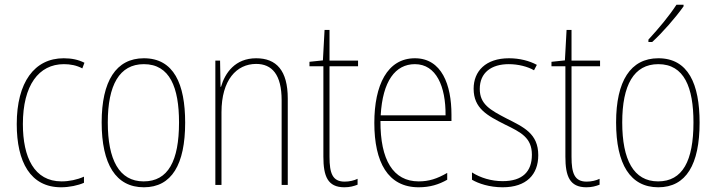

<svg xmlns="http://www.w3.org/2000/svg" viewBox="-20 -784 3037 814"><path d="M239 10C274 10 311 2 336 -9V-35C307 -22 273 -15 241 -15C125 -15 77 -117 77 -258C77 -422 144 -512 251 -512C278 -512 305 -507 329 -494L338 -518C312 -531 284 -537 250 -537C126 -537 51 -435 51 -258C51 -97 109 10 239 10Z M765 -264C765 -428 717 -537 590 -537C472 -537 411 -440 411 -265C411 -88 471 10 590 10C708 10 765 -87 765 -264ZM437 -265C437 -423 486 -512 590 -512C700 -512 739 -413 739 -265C739 -102 693 -15 589 -15C485 -15 437 -107 437 -265Z M1066 -537C977 -537 934 -475 917 -416H915L913 -527H893V0H919V-308C919 -445 983 -513 1066 -513C1133 -513 1174 -468 1174 -359V0H1200V-366C1200 -485 1152 -537 1066 -537Z M1441 -14C1390 -14 1377 -49 1377 -119V-503H1498V-527H1377V-657H1356L1349 -528L1292 -522V-503H1351V-120C1351 -37 1369 10 1440 10C1464 10 1480 5 1496 -1V-26C1482 -19 1462 -14 1441 -14Z M1739 -537C1622 -537 1567 -423 1567 -263C1567 -97 1624 10 1755 10C1803 10 1841 -2 1876 -22V-51C1833 -26 1798 -15 1755 -15C1647 -15 1592 -106 1593 -271H1894V-298C1894 -424 1853 -537 1739 -537ZM1739 -512C1830 -512 1870 -417 1869 -295H1594C1602 -440 1656 -512 1739 -512Z M2262 -126C2262 -218 2200 -245 2127 -282C2058 -318 2014 -342 2014 -407C2014 -476 2063 -512 2137 -512C2176 -512 2217 -502 2244 -486L2256 -509C2225 -526 2183 -537 2138 -537C2039 -537 1988 -482 1988 -408C1988 -324 2046 -294 2121 -256C2189 -223 2235 -200 2235 -128C2235 -57 2196 -16 2111 -16C2063 -16 2017 -30 1981 -53V-22C2008 -6 2055 10 2111 10C2212 10 2262 -44 2262 -126Z M2467 -14C2416 -14 2403 -49 2403 -119V-503H2524V-527H2403V-657H2382L2375 -528L2318 -522V-503H2377V-120C2377 -37 2395 10 2466 10C2490 10 2506 5 2522 -1V-26C2508 -19 2488 -14 2467 -14Z M2878 -757V-764H2848C2816 -715 2774 -665 2729 -616V-606H2745C2788 -645 2844 -709 2878 -757ZM2946 -264C2946 -428 2898 -537 2771 -537C2653 -537 2592 -440 2592 -265C2592 -88 2652 10 2771 10C2889 10 2946 -87 2946 -264ZM2618 -265C2618 -423 2667 -512 2771 -512C2881 -512 2920 -413 2920 -265C2920 -102 2874 -15 2770 -15C2666 -15 2618 -107 2618 -265Z"/></svg>

Font: Noto Sans Myanmar UI Condensed Thin
Style: Regular
Weight: 100
Width: 3
Designer: Monotype Design Team
Foundry: Monotype Imaging Inc.
Version: Version 2.103